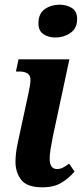

<svg xmlns="http://www.w3.org/2000/svg" viewBox="-20 -789 353 819"><path d="M217 -629Q186 -629 165 -643.5Q144 -658 144 -689Q144 -731 171 -750Q198 -769 234 -769Q264 -769 286.5 -755Q309 -741 309 -708Q309 -668 280.5 -648.5Q252 -629 217 -629ZM161 10Q95 10 70.5 -22Q46 -54 46 -99Q46 -134 56 -181L101 -389Q105 -407 107.5 -423Q110 -439 110 -448Q110 -468 97 -476Q84 -484 62 -484H48L59 -536H276L206 -209Q200 -180 196 -155Q192 -130 192 -112Q192 -68 223 -68Q237 -68 248.5 -74Q260 -80 275 -91L298 -57Q275 -30 243 -10Q211 10 161 10Z"/></svg>

Font: Noto Serif SemiCondensed
Style: Bold Italic
Weight: 700
Width: 4
Italic angle: -12°
Designer: Monotype Design Team
Foundry: Monotype Imaging Inc.
Version: Version 2.014